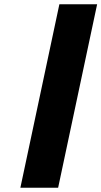

<svg xmlns="http://www.w3.org/2000/svg" viewBox="-20 -880 475 900"><path d="M75.5 0H252.5L435.3 -860H258.3Z"/></svg>

Font: Hussar Nova
Style: 76
Weight: 700
Foundry: Cannot Into Space Fonts
Version: Version 0.99